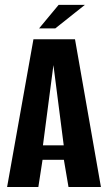

<svg xmlns="http://www.w3.org/2000/svg" viewBox="-20 -748 432 768"><path d="M8.4 0 113.8 -591H280L383.7 0H254L235.5 -108.9H150.2L133.4 0ZM151.8 -166.8H234.9L193.7 -487.6ZM136.3 -634.4 214.5 -728.5H319.5L201.2 -634.4Z"/></svg>

Font: Alumni Sans Thin
Style: Regular
Weight: 100
Designer: Robert E. Leuschke
Foundry: Robert E. Leuschke
Version: Version 1.018